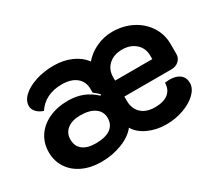

<svg xmlns="http://www.w3.org/2000/svg" viewBox="-100 -713 1045 926"><g transform="rotate(-30 422.5 -250.0)"><path d="M38 -158Q38 -208 63.5 -246.5Q89 -285 135.5 -306.5Q182 -328 241 -328Q286 -328 322.5 -314Q359 -300 391 -270L396 -275Q383 -288 365 -302V-322Q365 -363 336 -387Q307 -411 255 -411Q209 -411 174 -393.5Q139 -376 118 -343Q95 -350 80.5 -365.5Q66 -381 66 -399Q66 -429 93 -454Q120 -479 166 -494Q212 -509 266 -509Q320 -509 363.5 -490Q407 -471 433 -436Q460 -469 503 -489Q546 -509 592 -509Q653 -509 702 -484Q751 -459 779.5 -415Q808 -371 808 -317V-261Q808 -239 791.5 -224Q775 -209 750 -209H488V-187Q488 -141 515.5 -115.5Q543 -90 592 -90Q639 -90 665 -110.5Q691 -131 691 -169Q709 -171 716 -171Q754 -171 774.5 -154.5Q795 -138 795 -108Q795 -78 767.5 -51Q740 -24 694.5 -7.5Q649 9 597 9Q543 9 497.5 -12Q452 -33 432 -68Q405 -33 351.5 -12Q298 9 236 9Q178 9 133 -12Q88 -33 63 -71Q38 -109 38 -158ZM695 -298V-317Q695 -359 666 -385Q637 -411 591 -411Q545 -411 516.5 -385Q488 -359 488 -317V-298ZM367 -160Q367 -196 338 -216.5Q309 -237 258 -237Q212 -237 185.5 -216Q159 -195 159 -159Q159 -122 184.5 -102Q210 -82 257 -82Q310 -82 338.5 -102Q367 -122 367 -160Z"/></g></svg>

Font: K2D
Style: Bold
Weight: 700
Designer: Katatrad Aksorn Co.,Ltd.
Foundry: Cadson Demak Co.,Ltd.
Version: Version 1.000; ttfautohint (v1.6)